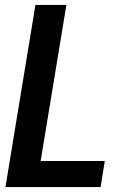

<svg xmlns="http://www.w3.org/2000/svg" viewBox="-20 -755 540 775"><path d="M2 0 123 -735H248L144 -105H403L386 0Z"/></svg>

Font: Iosevka Term Curly Extrabold
Style: Italic
Weight: 800
Italic angle: -9°
Designer: Belleve Invis
Foundry: Belleve Invis
Version: Version 32.3.0